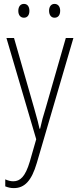

<svg xmlns="http://www.w3.org/2000/svg" viewBox="-20 -724 402 986"><path d="M74 -668C74 -648 84 -633 103 -633C121 -633 131 -647 131 -668C131 -690 121 -704 103 -704C84 -704 74 -689 74 -668ZM232 -669C232 -648 242 -633 260 -633C279 -633 289 -647 289 -669C289 -690 278 -704 260 -704C242 -704 232 -689 232 -669ZM13 -529 166 -9 133 106C110 183 84 207 48 207C34 207 20 203 7 197V233C22 239 35 242 51 242C106 242 142 205 169 113L357 -529H318L214 -167C202 -130 194 -99 186 -63H183C178 -86 173 -107 156 -166L52 -529Z"/></svg>

Font: Noto Sans Hebrew Condensed ExtraLight
Style: Regular
Weight: 200
Width: 3
Designer: Monotype Design Team
Foundry: Monotype Imaging Inc.
Version: Version 2.004